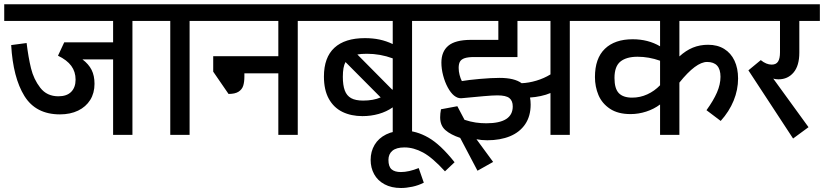

<svg xmlns="http://www.w3.org/2000/svg" viewBox="-29 -644 3936 917"><path d="M702.1 -543.9H603.5V0H511.2V-360.4H364.7Q394.5 -337.9 408.4 -310.3Q422.4 -282.7 422.4 -243.7Q422.4 -199.7 401.9 -166.7Q381.3 -133.8 344 -115.7Q306.6 -97.7 257.3 -97.7Q142.1 -97.7 87.6 -185.5Q33.2 -273.4 24.4 -428.7L98.1 -438.5Q106.4 -370.1 119.1 -317.9Q131.8 -265.6 163.3 -224.9Q194.8 -184.1 250 -184.1Q290 -184.1 311 -205.3Q332 -226.6 332 -263.7Q332 -301.3 311.5 -329.3Q291 -357.4 248 -377.9L277.8 -441.9H511.2V-543.9H-8.8V-623.5H702.1Z M975.1 -543.9H876.5V0H784.2V-543.9H685.1V-623.5H975.1Z M1491.7 -543.9H1393.1V0H1300.3V-293.9H1138.2V-278.3Q1138.2 -252.4 1132.6 -234.6Q1127 -216.8 1110.4 -206.1Q1093.8 -195.3 1062.5 -195.3L989.3 -301.8V-375.5H1300.3V-543.9H958V-623.5H1491.7Z M2037.6 -543.9H1939V0H1846.7V-131.3Q1816.9 -110.4 1779.8 -99.9Q1742.7 -89.4 1702.1 -89.4Q1647.9 -89.4 1606.4 -109.6Q1564.9 -129.9 1541.5 -172.1Q1518.1 -214.4 1518.1 -278.3Q1518.1 -369.6 1568.1 -415.8Q1618.2 -461.9 1713.9 -461.9Q1751.5 -461.9 1783.7 -455.1Q1815.9 -448.2 1846.7 -433.6V-543.9H1474.6V-623.5H2037.6ZM1723.6 -387.2Q1695.3 -387.2 1677.7 -383.8L1844.7 -215.3Q1846.7 -217.3 1846.7 -217.3V-365.2Q1787.1 -387.2 1723.6 -387.2ZM1705.1 -163.6Q1753.9 -163.6 1789.1 -178.7L1621.1 -347.7Q1608.4 -324.7 1608.4 -277.3Q1608.4 -236.8 1617.7 -211.9Q1627 -187 1647.9 -175.3Q1668.9 -163.6 1705.1 -163.6Z M1886.2 253.9Q1840.3 253.9 1807.4 236.1Q1774.4 218.3 1757.8 187.7Q1741.2 157.2 1741.2 119.6Q1741.2 79.6 1760 47.9Q1778.8 16.1 1815.2 -2Q1851.6 -20 1901.9 -20Q1959 -20 2017.1 13.2Q2075.2 46.4 2142.1 130.9L2096.2 174.3Q2036.6 108.9 1991.7 84.5Q1946.8 60.1 1902.8 60.1Q1864.3 60.1 1845.2 75.9Q1826.2 91.8 1826.2 119.6Q1826.2 151.4 1841.1 164.6Q1856 177.7 1885.7 177.7Q1922.9 177.7 1970.7 158.7L1995.1 228.5Q1969.2 241.7 1940.2 247.8Q1911.1 253.9 1886.2 253.9Z M2791 -543.9H2692.4V0H2600.1V-199.7Q2579.6 -190.9 2553.5 -185.3Q2527.3 -179.7 2502.4 -178.2Q2505.4 -163.1 2505.4 -144.5Q2505.4 -89.4 2479.5 -51Q2453.6 -12.7 2407 6.6Q2360.4 25.9 2298.3 25.9Q2270.5 25.9 2246.6 21L2326.2 129.4L2251.5 171.4L2168.9 14.6Q2123.5 -0.5 2098.4 -22.5Q2073.2 -44.4 2073.2 -83.5Q2073.2 -101.1 2077.1 -122.1L2155.3 -136.7L2189.5 -71.8Q2217.8 -62.5 2242.7 -58.8Q2267.6 -55.2 2293.5 -55.2Q2419.9 -55.2 2419.9 -135.7Q2419.9 -162.6 2403.8 -175.5Q2387.7 -188.5 2346.7 -188.5Q2324.7 -188.5 2282.2 -184.8Q2239.7 -181.2 2205.6 -177.7Q2193.8 -176.8 2185.3 -175.8Q2176.8 -174.8 2172.9 -174.8Q2164.1 -174.8 2156.2 -177.7Q2148.4 -180.7 2139.6 -187.5Q2123.5 -200.7 2109.6 -226.3Q2095.7 -252 2087.4 -283.7Q2079.1 -315.4 2079.1 -344.7Q2079.1 -397.9 2112.1 -425.5Q2145 -453.1 2218.3 -453.6H2351.1V-543.9H2020.5V-623.5H2791ZM2600.1 -543.9H2442.4V-371.6H2236.3Q2206.5 -371.6 2190.4 -366.2Q2174.3 -360.8 2168 -349.9Q2161.6 -338.9 2161.6 -319.8Q2161.6 -303.2 2166 -286.1Q2170.4 -269 2176.8 -256.8Q2207.5 -262.2 2262.9 -267.1Q2318.4 -272 2357.4 -272Q2427.7 -272 2462.4 -246.6Q2496.6 -248 2532.7 -258.8Q2568.8 -269.5 2600.1 -288.6Z M3215.8 -543.9V-374.5Q3246.6 -402.8 3280 -416.5Q3313.5 -430.2 3353 -430.2Q3397.5 -430.2 3429.7 -410.4Q3461.9 -390.6 3479 -354.2Q3496.1 -317.9 3496.1 -269Q3496.1 -215.3 3474.9 -163.3Q3453.6 -111.3 3413.1 -66.4L3345.2 -117.7Q3378.4 -163.6 3395.3 -202.4Q3412.1 -241.2 3412.1 -277.3Q3412.1 -348.1 3348.1 -348.1Q3294.9 -348.1 3215.8 -249.5V0H3123.5V-145Q3094.2 -123 3057.4 -111.1Q3020.5 -99.1 2982.4 -99.1Q2922.4 -99.1 2884.3 -124.5Q2846.2 -149.9 2829.3 -189.9Q2812.5 -230 2812.5 -275.9Q2812.5 -365.2 2859.9 -410.9Q2907.2 -456.5 2992.7 -456.5Q3066.4 -456.5 3123.5 -422.9V-543.9H2773.9V-623.5H3533.2V-543.9ZM3123.5 -236.8V-354Q3069.8 -373 3016.1 -373Q2962.9 -373 2934.3 -350.1Q2905.8 -327.1 2905.8 -271.5Q2905.8 -220.7 2926.5 -199.2Q2947.3 -177.7 2990.2 -177.7Q3028.3 -177.7 3062.5 -193.4Q3096.7 -209 3123.5 -236.8Z M3689 -265.1Q3674.8 -265.1 3664.1 -268.6L3832.5 -36.6L3758.8 17.6L3545.4 -308.1L3604.5 -356.9Q3630.9 -335.4 3656.7 -335.4Q3677.7 -335.4 3687 -349.9Q3696.3 -364.3 3696.3 -394V-543.9H3516.1V-623.5H3886.7V-543.9H3788.6V-392.6Q3788.6 -330.1 3761 -297.6Q3733.4 -265.1 3689 -265.1Z"/></svg>

Font: Varta SemiBold
Style: Regular
Weight: 600
Designer: Joana Correia, Viktoriya Grabowska, Eben Sorkin
Foundry: Sorkin Type
Version: Version 1.003; ttfautohint (v1.3) -l 8 -r 24 -G 200 -x 12 -H